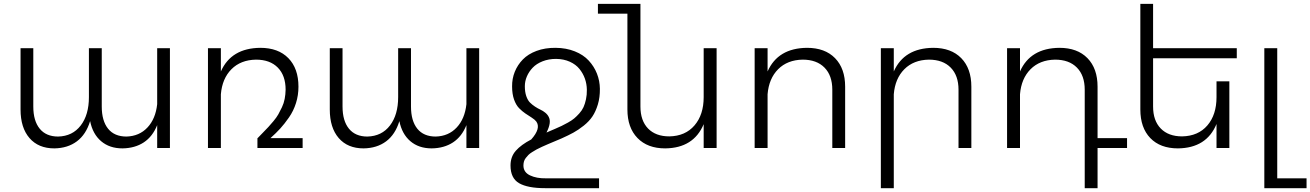

<svg xmlns="http://www.w3.org/2000/svg" viewBox="-20 -777 6879 1008"><path d="M805.2 -523.9H872.1V0H805.2V-120.1Q781.2 -60.1 734.9 -29.5Q688.5 1 623 2Q555.2 2 511 -35.6Q466.8 -73.2 453.1 -141.1Q431.6 -70.8 383.5 -34.9Q335.4 1 265.1 2Q181.6 2 134.8 -52.2Q87.9 -106.4 87.9 -202.1V-523.9H154.8V-217.8Q154.8 -142.6 188.5 -101.3Q222.2 -60.1 285.2 -60.1Q360.8 -62 403.8 -118.2Q446.8 -174.3 446.8 -267.1V-523.9H514.2V-217.8Q514.2 -142.6 547.4 -101.3Q580.6 -60.1 644 -60.1Q711.4 -62 754.2 -107.7Q796.9 -153.3 805.2 -230Z M1399.9 -51.8H1568.8V0H1331.5V-51.8H1332.5Q1340.3 -60.1 1359.9 -80.1Q1379.4 -100.1 1389.4 -110.8Q1399.4 -121.6 1415.8 -141.1Q1432.1 -160.6 1441.2 -176.8Q1450.2 -192.9 1460.2 -213.9Q1470.2 -234.9 1474.6 -258.1Q1479 -281.2 1479.5 -306.2Q1479.5 -380.4 1438.5 -422.1Q1397.5 -463.9 1323.7 -463.9Q1243.7 -462.4 1195.1 -413.6Q1146.5 -364.7 1139.6 -282.2V0H1071.8V-523.9H1139.6V-401.9Q1193.8 -524.4 1346.7 -525.9Q1440.9 -525.9 1493.9 -471.7Q1546.9 -417.5 1546.9 -321.8Q1546.9 -276.9 1533.9 -235.8Q1521 -194.8 1497.1 -160.4Q1473.1 -126 1451.4 -102.3Q1429.7 -78.6 1399.9 -51.8Z M2428.7 -523.9H2495.6V0H2428.7V-120.1Q2404.8 -60.1 2358.4 -29.5Q2312 1 2246.6 2Q2178.7 2 2134.5 -35.6Q2090.3 -73.2 2076.7 -141.1Q2055.2 -70.8 2007.1 -34.9Q1959 1 1888.7 2Q1805.2 2 1758.3 -52.2Q1711.4 -106.4 1711.4 -202.1V-523.9H1778.3V-217.8Q1778.3 -142.6 1812 -101.3Q1845.7 -60.1 1908.7 -60.1Q1984.4 -62 2027.3 -118.2Q2070.3 -174.3 2070.3 -267.1V-523.9H2137.7V-217.8Q2137.7 -142.6 2170.9 -101.3Q2204.1 -60.1 2267.6 -60.1Q2335 -62 2377.7 -107.7Q2420.4 -153.3 2428.7 -230Z M2728 91.8Q2728 127.4 2762.7 143.8Q2797.4 160.2 2846.2 159.2H3125V210.9H2842.3Q2750.5 210.9 2705.3 184.8Q2660.2 158.7 2660.2 91.8Q2660.2 45.9 2688 14.4Q2715.8 -17.1 2769 -44.9Q2821.3 -103.5 2795.4 -139.2Q2788.1 -148.9 2771.2 -159.7Q2754.4 -170.4 2738 -181.4Q2721.7 -192.4 2705.3 -209Q2689 -225.6 2678.7 -254.6Q2668.5 -283.7 2668.5 -323.2Q2668 -363.8 2682.6 -400.1Q2697.3 -436.5 2724.9 -464.8Q2752.4 -493.2 2796.9 -509.8Q2841.3 -526.4 2897 -525.9Q2953.1 -525.4 2998 -507.3Q3043 -489.3 3071 -458.7Q3099.1 -428.2 3114 -390.4Q3128.9 -352.5 3129.4 -311Q3129.9 -265.6 3118.7 -228.5Q3107.4 -191.4 3090.3 -165.8Q3073.2 -140.1 3044.7 -117.4Q3016.1 -94.7 2990.2 -80.6Q2964.4 -66.4 2927.2 -49.8Q2913.1 -43.9 2890.6 -34.4Q2868.2 -24.9 2856 -19.8Q2843.8 -14.6 2825.4 -6.3Q2807.1 2 2797.1 7.6Q2787.1 13.2 2774.2 21.2Q2761.2 29.3 2754.2 36.4Q2747.1 43.5 2740.2 52.5Q2733.4 61.5 2730.7 71.3Q2728 81.1 2728 91.8ZM2861.3 -162.1Q2876 -133.8 2849.1 -81.1Q2854.5 -83.5 2869.6 -90.1Q2884.8 -96.7 2893.1 -100.1Q2915.5 -109.9 2928.5 -116Q2941.4 -122.1 2961.9 -133.5Q2982.4 -145 2994.6 -155.3Q3006.8 -165.5 3021.2 -181.4Q3035.6 -197.3 3043.5 -214.6Q3051.3 -231.9 3056.4 -255.6Q3061.5 -279.3 3061 -306.2Q3060.5 -336.4 3050.8 -364Q3041 -391.6 3022.2 -415Q3003.4 -438.5 2971.7 -452.9Q2939.9 -467.3 2899.4 -467.8Q2860.4 -467.8 2828.4 -455.1Q2796.4 -442.4 2776.6 -421.6Q2756.8 -400.9 2746.1 -375.7Q2735.4 -350.6 2735.4 -324.2Q2735.4 -294.4 2742.9 -272.5Q2750.5 -250.5 2762.2 -238.8Q2773.9 -227.1 2788.8 -217.3Q2803.7 -207.5 2817.1 -201.4Q2830.6 -195.3 2843 -185.1Q2855.5 -174.8 2861.3 -162.1Z M3674.3 -523.9H3742.2V0H3674.3V-125Q3621.6 0.5 3472.2 2Q3379.4 2 3326.7 -52.5Q3273.9 -106.9 3273.9 -202.1V-705.1H3119.1V-756.8H3342.3V-217.8Q3342.3 -143.6 3382.3 -102.3Q3422.4 -61 3494.1 -61Q3578.1 -62.5 3626.2 -118.7Q3674.3 -174.8 3674.3 -267.1Z M4216.8 -525.9Q4311 -525.9 4364 -471.7Q4417 -417.5 4417 -321.8V0H4349.6V-306.2Q4349.6 -380.4 4308.6 -422.1Q4267.6 -463.9 4193.8 -463.9Q4113.8 -462.4 4065.2 -413.6Q4016.6 -364.7 4009.8 -282.2V0H3941.9V-523.9H4009.8V-401.9Q4064 -524.4 4216.8 -525.9Z M4879.4 -525.9Q4973.6 -525.9 5026.6 -471.7Q5079.6 -417.5 5079.6 -321.8V0H5012.2V-306.2Q5012.2 -380.4 4971.2 -422.1Q4930.2 -463.9 4856.4 -463.9Q4776.4 -462.4 4727.8 -413.6Q4679.2 -364.7 4672.4 -282.2V210.9H4604.5V-523.9H4672.4V-401.9Q4726.6 -524.4 4879.4 -525.9Z M5897 -51.8V0H5742.2V210.9H5674.8V-306.2Q5674.8 -380.4 5633.8 -422.1Q5592.8 -463.9 5519 -463.9Q5439 -462.4 5390.4 -413.6Q5341.8 -364.7 5335 -282.2V0H5267.1V-523.9H5335V-401.9Q5389.2 -524.4 5542 -525.9Q5636.2 -525.9 5689.2 -471.7Q5742.2 -417.5 5742.2 -321.8V-51.8Z M6473.1 -471.2H6033.7V-217.8Q6033.7 -143.6 6074 -102.3Q6114.3 -61 6186 -61Q6270.5 -62.5 6318.6 -118.4Q6366.7 -174.3 6366.7 -267.1V-350.1H6434.1V0H6366.7V-126Q6314.5 0.5 6164.1 2Q6071.3 2 6019 -52.2Q5966.8 -106.4 5966.8 -202.1V-756.8H6033.7V-523.9H6473.1Z M6685.5 159.2H6839.4V210.9H6617.7V-523.9H6685.5Z"/></svg>

Font: Montserrat arm Light
Style: Regular
Weight: 300
Designer: Julieta Ulanovsky
Foundry: Julieta Ulanovsky
Version: Version 6.000;PS 006.000;hotconv 1.0.88;makeotf.lib2.5.64775